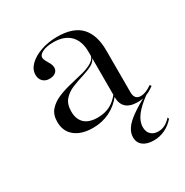

<svg xmlns="http://www.w3.org/2000/svg" viewBox="-147 -548 837 867"><g transform="rotate(-30 271.5 -115.0)"><path d="M354.8 -206.5V-296.8Q354.8 -353.2 324.6 -383.5Q294.4 -413.7 237.9 -413.7Q204 -413.7 182.3 -403.6Q160.5 -393.5 160.5 -378.2Q160.5 -369.4 166.9 -358.5Q173.4 -347.6 179.4 -335.9Q185.5 -324.2 185.5 -312.1Q185.5 -297.6 173.8 -288.3Q162.1 -279 141.9 -279Q121 -279 108.1 -291.9Q95.2 -304.8 95.2 -325.8Q95.2 -354 118.1 -376.6Q141.1 -399.2 179.8 -412.9Q218.5 -426.6 265.3 -426.6Q349.2 -426.6 388.3 -384.7Q427.4 -342.7 427.4 -262.1V-206.5ZM201.6 11.3Q142.7 11.3 108.5 -16.1Q74.2 -43.5 74.2 -92.7Q74.2 -130.6 94.4 -153.2Q114.5 -175.8 146.4 -189.1Q178.2 -202.4 213.7 -210.5Q249.2 -218.5 281.5 -227Q313.7 -235.5 334.7 -249.2Q355.6 -262.9 356.5 -286.3L357.3 -270.2Q350.8 -247.6 328.2 -235.9Q305.6 -224.2 276.2 -215.3Q246.8 -206.5 218.5 -194.8Q190.3 -183.1 171.4 -161.7Q152.4 -140.3 152.4 -101.6Q152.4 -62.1 175 -40.3Q197.6 -18.5 243.5 -18.5Q279 -18.5 306.9 -32.3Q334.7 -46 358.1 -76.6L358.9 -66.1Q329.8 -28.2 289.9 -8.5Q250 11.3 201.6 11.3ZM427.4 -43.5Q427.4 -25 435.5 -15.3Q443.5 -5.6 459.7 -5.6Q473.4 -5.6 487.5 -11.3Q501.6 -16.9 519.4 -29L524.2 -21Q501.6 -4 480.6 3.6Q459.7 11.3 434.7 11.3Q394.4 11.3 374.6 -6.9Q354.8 -25 354.8 -60.5V-206.5H427.4ZM411.3 197.6Q375.8 197.6 355.6 181.9Q335.5 166.1 335.5 138.7Q335.5 116.1 350 94.4Q364.5 72.6 396.8 49.6Q429 26.6 480.6 -1.6H487.9Q487.9 -0.8 486.7 0.4Q485.5 1.6 485.5 0.8Q440.3 33.9 418.5 62.9Q396.8 91.9 396.8 121Q396.8 145.2 410.9 158.9Q425 172.6 449.2 172.6Q485.5 172.6 515.3 138.7L518.5 146.8Q497.6 171 470.2 184.3Q442.7 197.6 411.3 197.6Z"/></g></svg>

Font: Playfair 144pt SemiExpanded Light
Style: Regular
Weight: 300
Width: 6
Designer: Claus Eggers Sørensen
Foundry: Claus Eggers Sørensen
Version: Version 2.203